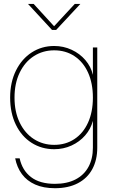

<svg xmlns="http://www.w3.org/2000/svg" viewBox="-20 -760 586 988"><path d="M58.1 54.7H81.1Q94.2 116.2 139.4 151.1Q184.6 186 262.7 186Q324.7 186 368.7 163.3Q412.6 140.6 435.3 98.6Q458 56.6 458 0V-136.7H457.5Q446.8 -96.2 418.2 -63.2Q389.6 -30.3 348.1 -11.2Q306.6 7.8 258.8 7.8Q194.3 7.8 142.6 -25.1Q90.8 -58.1 61.5 -118.4Q32.2 -178.7 32.2 -257.8Q32.2 -336.4 62 -396.7Q91.8 -457 143.3 -490.2Q194.8 -523.4 258.8 -523.4Q306.6 -523.4 348.6 -503.9Q390.6 -484.4 419.4 -450.7Q448.2 -417 457.5 -376H458V-515.6H480.5V0Q480.5 63 455.1 110.1Q429.7 157.2 380.6 182.9Q331.5 208.5 262.7 208.5Q203.6 208.5 160.9 189.5Q118.2 170.4 92.8 136Q67.4 101.6 58.1 54.7ZM458 -257.8Q458 -331.5 433.1 -386.5Q408.2 -441.4 363 -471.2Q317.9 -501 258.8 -501Q200.7 -501 154.3 -471.2Q107.9 -441.4 81.3 -386.2Q54.7 -331.1 54.7 -257.8Q54.7 -184.6 81.3 -129.4Q107.9 -74.2 154.3 -44.4Q200.7 -14.6 258.8 -14.6Q317.9 -14.6 363 -44.4Q408.2 -74.2 433.1 -129.2Q458 -184.1 458 -257.8ZM258.3 -625 364.7 -739.7H393.1V-739.3L269 -606H247.6L124.5 -739.3V-739.7H153.3Z"/></svg>

Font: Intratopia Thin
Style: Regular
Weight: 100
Designer: Rasmus Andersson
Foundry: rsms
Version: Version 3.000;Glyphs 3.2.3 (3260)